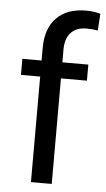

<svg xmlns="http://www.w3.org/2000/svg" viewBox="-54 -795 457 831"><g transform="rotate(5 174.5 -380.0)"><path d="M112.8 0V-458.5H29.3V-528.3H112.8V-582.5Q112.8 -667.5 158.2 -713.9Q203.6 -760.3 286.6 -760.3Q317.9 -760.3 348.6 -752L343.8 -678.7Q320.8 -683.1 294.9 -683.1Q251 -683.1 227.1 -657.5Q203.1 -631.8 203.1 -584V-528.3H315.9V-458.5H203.1V0Z"/></g></svg>

Font: RobotoInd
Style: Regular
Weight: 400
Designer: Google
Version: Version 2.001101; 2014